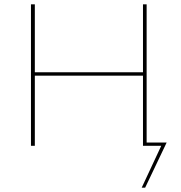

<svg xmlns="http://www.w3.org/2000/svg" viewBox="-20 -678 842 893"><path d="M748 0 655 195H639L730 0H645V-326H142V0H124V-658H142V-342H645V-658H662V-15H755Z"/></svg>

Font: Ysabeau Infant Thin
Style: Regular
Weight: 200
Designer: Christian Thalmann (Catharsis Fonts)
Version: Version 0.003